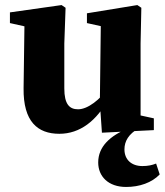

<svg xmlns="http://www.w3.org/2000/svg" viewBox="-20 -513 650 758"><path d="M367.7 128.4C367.7 183.4 407.6 225.1 477.9 225.1C531 225.1 579.3 208.2 610.5 175.6L596.3 132.7C580.6 138.9 564.5 142.6 542.1 142.6C499.5 142.6 471.3 117.6 471.3 76.8C471.3 44.4 487.7 16.1 527.8 -6.6H486.8C414.8 22.6 367.7 65.6 367.7 128.4ZM214.3 15.2C296.1 15.2 362.1 -36.5 409.4 -124.4H428.8L405.8 -163.7C376 -121.7 327.6 -81.5 288.2 -81.5C254.1 -81.5 233.9 -101.7 233.9 -164V-340.8L238.9 -482.3L223.1 -493L19.2 -464.1V-421.9L108.6 -401.9L76.8 -433.9L73.1 -164.8C71.4 -32.8 128.6 15.2 214.3 15.2ZM382.4 10.9 587.4 0.7V-45.8L535 -57.2V-340.8L538 -482.3L522.2 -493L323.2 -460.5V-421.9L377.9 -409.8L374.2 -106.8L382.4 10.9Z"/></svg>

Font: Source Serif Variable
Style: Regular
Weight: 389
Designer: Frank Grießhammer
Foundry: Adobe Systems Incorporated
Version: Version 3.001;hotconv 1.0.111;makeotfexe 2.5.65597